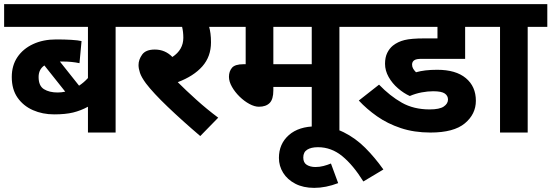

<svg xmlns="http://www.w3.org/2000/svg" viewBox="-20 -642 2671 930"><path d="M634 -512H540V0H406V-125Q371 -106 334 -97Q297 -88 242 -88Q186 -88 139.5 -108.5Q93 -129 65 -169Q37 -209 37 -269Q37 -325 64.5 -365.5Q92 -406 140.5 -428.5Q189 -451 252 -451Q293 -451 326 -449Q359 -447 375 -443L365 -336Q328 -344 283 -344Q276 -344 270 -344L363 -227Q375 -235 385.5 -244Q396 -253 406 -264V-512H0V-622H634ZM167 -269Q167 -226 193 -210Q219 -194 259 -194Q278 -194 296 -198L195 -325Q167 -306 167 -269Z M1037 -72 950 17Q862 -58 792 -125Q722 -192 687 -238Q665 -268 658 -289Q651 -310 651 -327Q651 -353 668.5 -377.5Q686 -402 730 -402Q780 -402 815 -366Q868 -401 868 -459Q868 -488 862 -512H620V-622H1073V-512H993Q997 -498 999.5 -479.5Q1002 -461 1002 -437Q1002 -368 960 -320.5Q918 -273 841 -244Q880 -205 931 -159Q982 -113 1037 -72Z M1624 -512V0H1490V-221H1304V-204Q1304 -161 1286 -143Q1268 -125 1234 -125Q1213 -125 1188 -138.5Q1163 -152 1140.5 -174Q1118 -196 1103.5 -221.5Q1089 -247 1089 -270Q1089 -296 1103.5 -313.5Q1118 -331 1160 -331H1170V-512H1058V-622H1719V-512ZM1490 -512H1304V-331H1490Z M1618 245Q1558 268 1502 268Q1449 268 1410.5 248Q1372 228 1351.5 195Q1331 162 1331 123Q1331 55 1379 12.5Q1427 -30 1512 -30Q1587 -30 1644.5 -1.5Q1702 27 1749 74Q1796 121 1837 179L1740 237Q1691 158 1638 114.5Q1585 71 1520 71Q1487 71 1468 83Q1449 95 1449 121Q1449 146 1466 156.5Q1483 167 1508 167Q1528 167 1547 162Q1566 157 1583 150Z M2078 -200Q2052 -200 2022.5 -194.5Q1993 -189 1965 -177Q1936 -190 1908 -214Q1880 -238 1862.5 -269Q1845 -300 1845 -333Q1845 -364 1855.5 -385.5Q1866 -407 1883 -421Q1907 -440 1939.5 -448Q1972 -456 2035 -456H2099V-512H1704V-622H2336V-512H2233V-357H2025Q2009 -357 2001 -355.5Q1993 -354 1988 -351Q1976 -344 1976 -329Q1976 -318 1981.5 -309Q1987 -300 1995 -292Q2016 -298 2041 -301Q2066 -304 2098 -304Q2188 -304 2236.5 -263.5Q2285 -223 2285 -154Q2285 -89 2231.5 -44.5Q2178 0 2065 0Q1986 0 1921.5 -21.5Q1857 -43 1806.5 -78.5Q1756 -114 1718 -155L1816 -232Q1869 -177 1926.5 -144.5Q1984 -112 2061 -112Q2109 -112 2129.5 -126Q2150 -140 2150 -160Q2150 -178 2134.5 -189Q2119 -200 2078 -200Z M2536 -512V0H2402V-512H2322V-622H2631V-512Z"/></svg>

Font: Noto Sans Devanagari UI
Style: Bold
Weight: 700
Designer: Jelle Bosma - Monotype Design Team
Foundry: Monotype Imaging Inc.
Version: Version 2.004; ttfautohint (v1.8.4.7-5d5b)